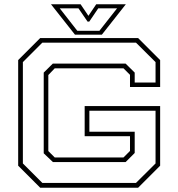

<svg xmlns="http://www.w3.org/2000/svg" viewBox="-20 -878 834 898"><path d="M168 0 65 -103V-597L168 -700H626L729 -597V-471H588V-528L557.5 -558.5H236L206 -527V-171.5L236 -141.5H557.5L588 -172V-241H376V-382H729V-103L626 0ZM178 -22.5H616L707.5 -113.5V-360H398V-262H610V-162.5L567.5 -120H227.5L184.5 -161V-538.5L227 -580.5H567.5L610 -538.5V-492H707.5V-587.5L616 -678.5H178L87 -587.5V-113.5ZM330.5 -716 218.5 -858H357L393.5 -804L430 -858H568.5L456.5 -716ZM341.5 -734H445L527.5 -839H439.5L397.5 -777H389.5L347 -839H259.5Z"/></svg>

Font: Tourney Expanded ExtraLight
Style: Regular
Weight: 200
Width: 7
Designer: Tyler Finck
Foundry: Etcetera Type Co
Version: Version 1.010; ttfautohint (v1.8.3)